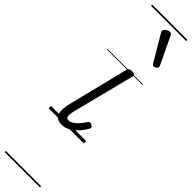

<svg xmlns="http://www.w3.org/2000/svg" viewBox="-430 -835 1160 1160"><g transform="rotate(45 150.5 -255.0)"><path d="M125 15Q102 15 88 6.5Q74 -2 68.5 -18.5Q63 -35 64 -57.5Q65 -80 72 -108L168 -495Q171 -506 177.5 -510.5Q184 -515 198 -515Q213 -515 219.5 -509.5Q226 -504 223 -494L123 -100Q117 -77 116 -62Q115 -47 120 -40Q125 -33 136 -33Q152 -33 168 -43.5Q184 -54 199 -71.5Q214 -89 226 -108Q232 -116 239 -116.5Q246 -117 254 -112Q263 -106 264.5 -100Q266 -94 262 -87Q251 -66 230 -42Q209 -18 182.5 -1.5Q156 15 125 15ZM270 -627Q266 -627 262.5 -629Q259 -631 255 -638L157 -804Q155 -808 154 -811.5Q153 -815 153 -818Q155 -825 161.5 -831Q168 -837 176.5 -841Q185 -845 193 -845Q203 -845 211 -831L293 -659Q295 -655 295 -652Q295 -649 295 -646Q294 -638 285.5 -632.5Q277 -627 270 -627ZM0 365H301V375H0ZM0 -20H301V0H0ZM0 -505H301V-500H0ZM0 -885H301V-875H0Z"/></g></svg>

Font: Playwrite IS Guides
Style: Regular
Weight: 400
Designer: Veronika Burian, José Scaglione
Foundry: TypeTogether
Version: Version 1.003